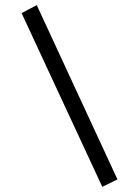

<svg xmlns="http://www.w3.org/2000/svg" viewBox="-20 -685 540 747"><path d="M378 42 437 13 123 -665 64 -634Z"/></svg>

Font: Inconsolata
Style: Regular
Weight: 400
Monospace: yes
Designer: Raph Levien, Cyreal, Brenton Simpson
Foundry: Raph Levien, Cyreal, Google
Version: Version 3.100